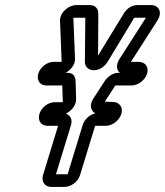

<svg xmlns="http://www.w3.org/2000/svg" viewBox="-20 -712 650 757"><path d="M306 -219 246.6 -25H200.6L260 -219C266.7 -241 256.2 -259 239.7 -264C260.8 -274 280.5 -296 280.1 -321L278.2 -390C277.5 -417 263.9 -425 243.9 -425H238.9C258 -435 276.7 -457 275.8 -480L269.3 -642H316.3L314.7 -470C312.9 -428 373.4 -420 404.1 -468L509.3 -642H555.3L452.1 -481C435.1 -455 440 -435 452.9 -425H447.9C425.9 -425 405.7 -411 393.2 -393L347.8 -323C330.8 -297 338.8 -274 356 -265C333.5 -260 313 -242 306 -219ZM182.4 25H234.4C260.4 25 287.8 4 295.7 -22L355 -216H397C423 -216 450.5 -237 458.4 -263C466.4 -289 450.5 -309 426.8 -310L393.1 -311L434.6 -375H498.6C524.6 -375 552.1 -396 560 -422C568 -448 552.1 -468 527.1 -468H496.1L599.3 -629C623 -664 605.6 -692 575.6 -692H522.6C502.6 -692 481.5 -682 466.9 -657L366.7 -493L367.6 -656C368.6 -679 354.6 -692 333.6 -692H280.6C250.6 -692 215.7 -663 216.6 -630L223.1 -468H191.1C164.1 -468 138.4 -446 131 -422C123.7 -398 135.6 -375 162.6 -375H225.6L227.5 -309H195.5C168.5 -309 142.7 -287 135.4 -263C128.1 -239 140 -216 167 -216H209L149.7 -22C141.8 4 156.4 25 182.4 25Z"/></svg>

Font: DIN Rundschrift
Style: EngKontKu
Weight: 400
Width: 3
Version: Version 1.027